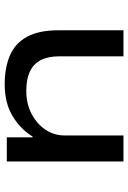

<svg xmlns="http://www.w3.org/2000/svg" viewBox="116 -662 546 818"><g transform="rotate(-90 389.0 -253.0)"><path d="M110 0V-497H213V-387H216Q249 -440 304.5 -473Q360 -506 439 -506Q509 -506 561 -484Q613 -462 641 -411.5Q669 -361 669 -277V0H558V-273Q558 -321 542 -352Q526 -383 493.5 -398.5Q461 -414 412 -414Q355 -414 312 -391Q269 -368 245 -331.5Q221 -295 221 -252V0Z"/></g></svg>

Font: Nunito Sans 7pt Expanded Medium
Style: Regular
Weight: 500
Width: 7
Designer: Vernon Adams
Foundry: Vernon Adams
Version: Version 3.101;gftools[0.9.27]